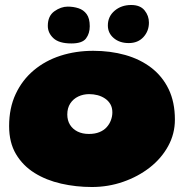

<svg xmlns="http://www.w3.org/2000/svg" viewBox="-20 -719 767 769"><path d="M348 30Q284.5 30 225 16.5Q165.5 3 118.5 -26.2Q71.5 -55.5 44 -101.8Q16.5 -148 16.5 -214Q16.5 -286.5 42.8 -342.5Q69 -398.5 115 -437.2Q161 -476 222.2 -495.8Q283.5 -515.5 353.5 -515.5Q422 -515.5 481.5 -498.8Q541 -482 585.8 -447.8Q630.5 -413.5 655.5 -361.8Q680.5 -310 680.5 -240Q680.5 -183 653.5 -133.8Q626.5 -84.5 579.8 -48Q533 -11.5 473.2 9.2Q413.5 30 348 30ZM336 -182.5Q360.5 -182.5 378.2 -189.8Q396 -197 407.2 -209.5Q418.5 -222 424.2 -237.5Q430 -253 430 -269Q430 -288 422 -301.8Q414 -315.5 400.5 -324.5Q387 -333.5 370.8 -337.8Q354.5 -342 337 -342Q313.5 -342 293.5 -332.5Q273.5 -323 261.5 -304.8Q249.5 -286.5 249.5 -260.5Q249.5 -237 260.2 -219.5Q271 -202 290.5 -192.2Q310 -182.5 336 -182.5ZM266 -545Q216.5 -545 194 -566Q171.5 -587 171.5 -615.5Q171.5 -655 197.8 -673.8Q224 -692.5 251.5 -692.5Q274 -692.5 294.2 -686Q314.5 -679.5 327 -662.5Q339.5 -645.5 339.5 -614Q339.5 -585 324.5 -565Q309.5 -545 266 -545ZM495.5 -546.5Q459 -546.5 435.5 -566.5Q412 -586.5 412 -617Q412 -653 439 -676Q466 -699 505.5 -699Q541.5 -699 559 -677.5Q576.5 -656 576.5 -628.5Q576.5 -594.5 554.5 -570.5Q532.5 -546.5 495.5 -546.5Z"/></svg>

Font: Gluten ExtraBold
Style: Regular
Weight: 800
Designer: Tyler Finck
Foundry: Etcetera Type Company
Version: Version 1.300